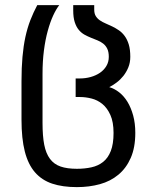

<svg xmlns="http://www.w3.org/2000/svg" viewBox="-20 -539 604 767"><path d="M298.8 -225.6Q321.3 -225.6 342.3 -231.4Q363.3 -237.3 379.4 -248.3Q395.5 -259.3 405 -275.4Q414.6 -291.5 414.6 -312Q414.6 -332 408.4 -344.5Q402.3 -356.9 392.3 -364.7Q382.3 -372.6 369.6 -377.7Q356.9 -382.8 343.5 -388.2Q330.1 -393.6 317.4 -400.6Q304.7 -407.7 294.7 -419.7Q284.7 -431.6 278.6 -450.4Q272.5 -469.2 272.5 -497.6V-518.6H356.4V-500.5Q356.4 -484.9 362.5 -474.9Q368.7 -464.8 378.9 -457.8Q389.2 -450.7 402.1 -445.3Q415 -439.9 428.5 -433.3Q441.9 -426.8 454.8 -418Q467.8 -409.2 478 -395.3Q488.3 -381.3 494.4 -361.3Q500.5 -341.3 500.5 -312Q500.5 -289.1 492.7 -270Q484.9 -251 472.9 -235.8Q460.9 -220.7 446 -209.5Q431.2 -198.2 416.5 -190.9Q437 -185.1 456.1 -170.2Q475.1 -155.3 489.3 -132.1Q503.4 -108.9 512 -77.6Q520.5 -46.4 520.5 -8.3Q520.5 50.3 502.4 91.6Q484.4 132.8 452.9 158.9Q421.4 185.1 378.9 196.8Q336.4 208.5 287.1 208.5Q230 208.5 188.5 194.6Q147 180.7 119.6 149.2Q92.3 117.7 79.1 66.2Q65.9 14.6 65.9 -60.5V-214.4Q65.9 -268.6 69.8 -312Q73.7 -355.5 81.5 -391.6Q89.4 -427.7 101.3 -458.5Q113.3 -489.3 128.9 -518.6H216.8Q204.1 -502.4 192.1 -476.3Q180.2 -450.2 170.7 -415.5Q161.1 -380.9 155.5 -337.6Q149.9 -294.4 149.9 -244.1V-47.9Q149.9 4.4 156.7 39.3Q163.6 74.2 179.7 95.7Q195.8 117.2 221.9 126.2Q248 135.3 287.1 135.3Q318.4 135.3 345.2 129.4Q372.1 123.5 391.8 107.9Q411.6 92.3 422.6 64.2Q433.6 36.1 433.6 -7.8Q433.6 -51.8 420.9 -79.8Q408.2 -107.9 388.7 -123.8Q369.1 -139.6 345.5 -145.5Q321.8 -151.4 300.3 -151.4H282.2V-225.6Z"/></svg>

Font: Arian AMU
Style: Regular
Weight: 400
Designer: Ruben Hakobyan (Tarumian)
Foundry: Ruben Hakobyan (Tarumian)
Version: Version 4.003